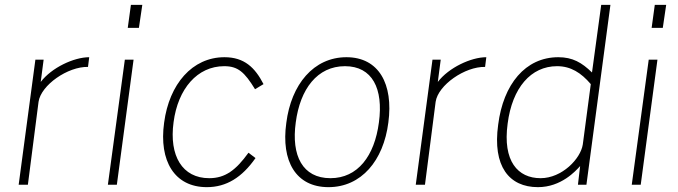

<svg xmlns="http://www.w3.org/2000/svg" viewBox="-20 -762 2796 792"><path d="M57 0H95L139 -342C149 -411 260 -488 343 -486L348 -526C285 -526 193 -483 148 -424L160 -516H126Z M567 -742H520L507 -647H553ZM531 -516H495L425 0H462Z M906 -526C773 -526 678 -415 657 -256C635 -98 700 10 833 10C914 10 978 -30 1034 -110L1005 -132C953 -60 909 -27 843 -27C732 -27 677 -119 696 -258C714 -396 794 -489 905 -489C962 -489 989 -464 1032 -394L1067 -415C1032 -483 988 -526 906 -526Z M1335 10C1470 10 1562 -99 1582 -257C1603 -415 1543 -526 1409 -526C1274 -526 1181 -414 1161 -255C1139 -98 1200 10 1335 10ZM1343 -27C1228 -27 1181 -120 1200 -257C1218 -395 1289 -489 1403 -489C1516 -489 1562 -396 1543 -257C1525 -119 1456 -27 1343 -27Z M1695 0H1733L1777 -342C1787 -411 1898 -488 1981 -486L1986 -526C1923 -526 1831 -483 1786 -424L1798 -516H1764Z M2199 10C2295 10 2355 -57 2373 -77L2364 0H2399L2498 -742H2460L2422 -463C2380 -504 2342 -526 2283 -526C2147 -526 2056 -414 2035 -248C2011 -76 2080 10 2199 10ZM2210 -27C2116 -27 2053 -97 2074 -252C2093 -400 2170 -489 2278 -489C2334 -489 2377 -462 2417 -415L2384 -166C2375 -107 2298 -27 2210 -27Z M2728 -742H2681L2668 -647H2714ZM2692 -516H2656L2586 0H2623Z"/></svg>

Font: United Sans Thin
Style: Italic
Weight: 100
Italic angle: -8°
Designer: Pablo Impallari, Rodrigo Fuenzalida (Modified by Dan O. Williams)
Version: Version 1.000;PS 001.000;hotconv 1.0.88;makeotf.lib2.5.64775